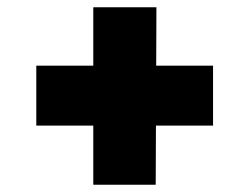

<svg xmlns="http://www.w3.org/2000/svg" viewBox="-20 -629 687 529"><path d="M237 -120V-609H411L409 -120ZM80 -283V-448H567V-283Z"/></svg>

Font: Hubot Sans Condensed ExtraLight Black
Style: Regular
Weight: 900
Version: Version 2.000